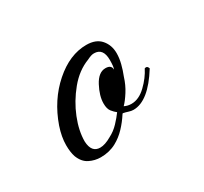

<svg xmlns="http://www.w3.org/2000/svg" viewBox="-55 -657 329 310"><g transform="rotate(-30 109.5 -501.5)"><path d="M59 -417Q48 -417 38 -422Q28 -427 23 -440Q20 -449 20 -462Q20 -477 26 -495Q40 -535 69 -560.5Q98 -586 129 -586Q147 -586 156 -575.5Q165 -565 165 -550Q165 -541 162.5 -531Q160 -521 156 -511Q152 -498 145 -487Q138 -476 132 -470Q138 -467 145 -467Q159 -467 172 -479.5Q185 -492 192 -506Q197 -508 199 -502Q171 -457 143 -457Q139 -457 134.5 -458.5Q130 -460 125 -461L124 -460Q117 -449 108 -439.5Q99 -430 88 -424Q75 -417 59 -417ZM66 -431Q75 -431 87 -438Q97 -443 105 -451.5Q113 -460 118 -467Q114 -470 110 -475Q106 -480 106 -490Q106 -504 115 -521Q124 -538 137 -538Q148 -538 148 -529Q150 -533 150 -546Q150 -568 133 -568Q130 -568 127 -567Q124 -566 120 -564Q99 -556 83 -536.5Q67 -517 58 -494.5Q49 -472 49 -452Q50 -431 66 -431Z"/></g></svg>

Font: Fleur De Leah
Style: Regular
Weight: 400
Designer: Robert E. Leuschke
Foundry: Robert E. Leuschke
Version: Version 1.010; ttfautohint (v1.8.3)